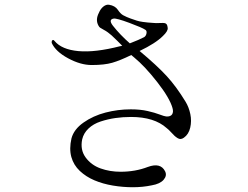

<svg xmlns="http://www.w3.org/2000/svg" viewBox="-20 -774 1040 806"><path d="M759 -347Q773 -324 779 -295Q785 -266 778.5 -238Q772 -210 752 -196Q745 -191 738.5 -190.5Q732 -190 725 -194.5Q718 -199 712.5 -204Q707 -209 697.5 -219.5Q688 -230 680 -236Q628 -283 530 -283Q496 -283 464.5 -278.5Q433 -274 402.5 -264Q372 -254 351.5 -234.5Q331 -215 325 -189Q316 -145 339.5 -113Q363 -81 402 -67Q441 -53 486 -53Q548 -53 600 -73Q654 -93 673 -55Q682 -37 667 -19.5Q652 -2 617 4Q579 12 537.5 12Q496 12 454 5Q412 -2 376.5 -17Q341 -32 315 -56.5Q289 -81 279.5 -115Q270 -149 280 -193Q290 -231 330.5 -259.5Q371 -288 423 -301.5Q475 -315 529 -315Q569 -315 599.5 -308Q630 -301 649.5 -293.5Q669 -286 678 -285Q696 -284 702.5 -294Q709 -304 704 -321Q692 -363 640 -429.5Q588 -496 543 -533Q535 -539 531 -543Q484 -520 451 -510.5Q418 -501 365 -501Q318 -501 265.5 -529.5Q213 -558 197 -594Q197 -602 198 -603Q203 -610 209 -602Q239 -566 309 -559.5Q379 -553 484 -580Q487 -580 493 -582Q486 -589 471.5 -603.5Q457 -618 448.5 -625.5Q440 -633 433 -638Q425 -644 414.5 -649.5Q404 -655 400 -658Q396 -661 393 -667Q380 -691 395 -720Q402 -737 414 -746.5Q426 -756 438 -754Q463 -750 474.5 -733Q486 -716 497 -710Q512 -702 527.5 -696.5Q543 -691 554 -687.5Q565 -684 579.5 -682Q594 -680 600.5 -679.5Q607 -679 620 -678Q633 -677 635 -677Q647 -677 656 -677.5Q665 -678 671 -677Q677 -676 680 -671.5Q683 -667 684 -657Q686 -644 664 -623Q633 -592 566 -560Q639 -499 679.5 -455Q720 -411 759 -347ZM454 -666Q484 -628 525 -592Q564 -607 585 -618Q593 -623 595 -634Q597 -645 590 -649Q577 -658 523 -678Q469 -698 457 -696Q434 -692 454 -666Z"/></svg>

Font: TsukuhouMincho
Style: Regular
Weight: 400
Designer: Iose
Foundry: Typographish
Version: Version 1.001; ttfautohint (v1.8.3)